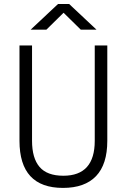

<svg xmlns="http://www.w3.org/2000/svg" viewBox="-20 -918 626 948"><path d="M291 9.8Q76.2 9.8 76.2 -222.7V-693.4H138.2V-222.7Q138.2 -137.2 175.3 -93.8Q212.4 -50.3 293 -50.3Q447.8 -50.3 447.8 -222.7V-693.4H509.8V-222.7Q509.8 -106.4 454.1 -48.3Q398.4 9.8 291 9.8ZM131.3 -771.5 266.6 -898.4H321.3L456.5 -771.5H378.9L293.9 -855L209 -771.5Z"/></svg>

Font: Caskaydia Cove Light
Style: Regular
Weight: 300
Monospace: yes
Designer: Aaron Bell
Foundry: Saja Typeworks
Version: Version 4.300; ttfautohint (v1.8.3)